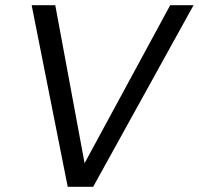

<svg xmlns="http://www.w3.org/2000/svg" viewBox="-20 -720 766 740"><path d="M241 0 102 -700H193L306 -91L636 -700H726L339 0Z"/></svg>

Font: DM Sans Italic
Style: Regular
Weight: 400
Italic angle: -10°
Designer: Colophon Foundry, Jonny Pinhorn
Foundry: Colophon Foundry
Version: Version 4.004; ttfautohint (v1.8.4.7-5d5b)